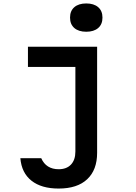

<svg xmlns="http://www.w3.org/2000/svg" viewBox="-20 -876 790 1113"><path d="M142 -605H543V10Q543 109 485.5 163Q428 217 320 217Q220 217 162.5 171.5Q105 126 98 41H219Q233 73 258.5 89Q284 105 320 105Q366 105 391.5 78Q417 51 417 2V-488H142ZM480 -692Q436 -692 411 -713.5Q386 -735 386 -774Q386 -813 411 -834.5Q436 -856 480 -856Q524 -856 549 -834.5Q574 -813 574 -774Q574 -735 549 -713.5Q524 -692 480 -692Z"/></svg>

Font: Martian Mono SemiExpanded Medium
Style: Regular
Weight: 500
Width: 6
Designer: Roman Shamin
Foundry: Evil Martians
Version: Version 1.000